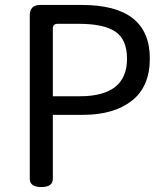

<svg xmlns="http://www.w3.org/2000/svg" viewBox="-20 -754 672 774"><path d="M193 -33Q193 0 146.5 0Q100 0 100 -33V-692Q100 -734 142 -734H310Q584 -734 584 -518Q584 -405 511.5 -348Q439 -291 314 -291H193ZM302 -366Q492 -366 492 -517Q492 -595 445 -626.5Q398 -658 298 -658H212Q193 -658 193 -639V-366Z"/></svg>

Font: Raw Maruko Gothic CJK TC
Style: Regular
Weight: 400
Version: Version 1.001